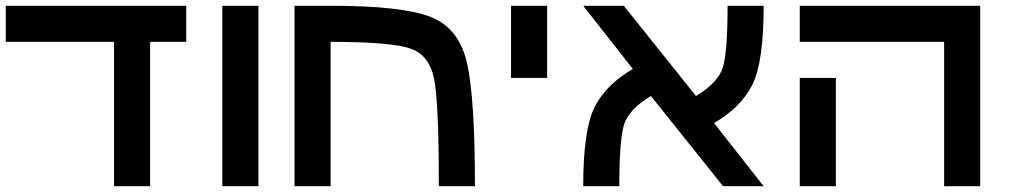

<svg xmlns="http://www.w3.org/2000/svg" viewBox="-20 -645 3540 665"><path d="M625 -625V-500H500V0H375V-500H0V-625Z M875 -625V0H750V-625Z M1125 0H1000V-625H1125Q1375 -625 1472.7 -585.9Q1570.3 -546.9 1597.7 -425.8Q1625 -304.7 1625 0H1500Q1500 -281.2 1484.4 -367.2Q1468.8 -453.1 1402.3 -476.6Q1335.9 -500 1125 -500Z M1875 -625V-375H1750V-625Z M2484.4 0 2234.4 -312.5Q2156.2 -265.6 2140.6 -210.9Q2125 -156.2 2125 0H2000Q2000 -195.3 2039.1 -273.4Q2078.1 -351.6 2171.9 -406.2L2000 -625H2140.6L2390.6 -312.5Q2468.8 -359.4 2484.4 -414.1Q2500 -468.8 2500 -625H2625Q2625 -429.7 2585.9 -351.6Q2546.9 -273.4 2453.1 -218.8L2625 0Z M3375 -625V0H3250V-500H2750V-625ZM2875 -375V0H2750V-375Z"/></svg>

Font: CraftyPE
Style: Regular
Weight: 400
Designer: Erek Butcher
Foundry: Haunted Coop
Version: Version 0.018;April 4, 2024;FontCreator 15.0.0.2962 64-bit